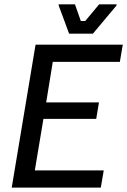

<svg xmlns="http://www.w3.org/2000/svg" viewBox="-20 -853 578 873"><path d="M33.3 0 141.7 -650H538.3L525 -571.7H220L190 -387.5H430L417.5 -312.5H177.5L138.3 -78.3H451.7L438.3 0ZM294.2 -700 246.7 -828.3V-833.3H320.8L347.5 -757.5H367.5L430.8 -833.3H510V-828.3L402.5 -700Z"/></svg>

Font: Familjen Grotesk GF
Style: Italic
Weight: 400
Designer: Anders Wikstroem, Jonas Baeckman, Matilda Gysing, Kristian Moeller
Foundry: Familjen STHML AB
Version: Version 2.000; Beta; Release 4; Build 6